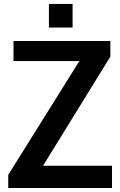

<svg xmlns="http://www.w3.org/2000/svg" viewBox="-20 -946 605 966"><path d="M226.1 -807.6V-926.3H345.2V-807.6ZM21.5 0V-66.4L379.4 -638.7H47.9V-739.7H535.2V-661.1L196.8 -112.3H543.5V0Z"/></svg>

Font: News Cycle
Style: Bold
Weight: 700
Version: Version 0.5.1